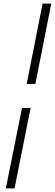

<svg xmlns="http://www.w3.org/2000/svg" viewBox="-20 -832 302 1057"><path d="M101.1 -237.3H148.4L60.1 205.1H12.2ZM214.4 -812H262.2L174.8 -370.1H127Z"/></svg>

Font: Reddit Sans Chocolate Light
Style: Italic
Weight: 300
Italic angle: -11.25°
Designer: Stephen Hutchings
Version: Version 1.013